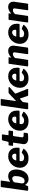

<svg xmlns="http://www.w3.org/2000/svg" viewBox="2180 -2962 792 5191"><g transform="rotate(-90 2575.5 -366.0)"><path d="M39 0Q25 0 19.5 -8Q14 -16 15 -29L113 -726Q115 -736 118 -739Q121 -742 129 -742H280Q288 -742 289.5 -734.5Q291 -727 289 -717L258 -497Q257 -489 260.5 -487.5Q264 -486 273 -493Q294 -509 316 -519.5Q338 -530 361.5 -535Q385 -540 409 -540Q468 -540 507.5 -514Q547 -488 568 -440.5Q589 -393 589 -327Q589 -268 574 -208.5Q559 -149 527.5 -99.5Q496 -50 446 -20Q396 10 326 10Q294 10 266.5 -1Q239 -12 217.5 -30.5Q196 -49 180 -73Q177 -78 171.5 -78Q166 -78 162 -65L146 -20Q143 -8 137.5 -4Q132 0 122 0ZM214 -179Q210 -152 217.5 -133.5Q225 -115 241.5 -105.5Q258 -96 280 -96Q319 -96 344.5 -121.5Q370 -147 384.5 -186Q399 -225 405 -266Q411 -307 411 -339Q411 -388 394.5 -409Q378 -430 345 -430Q315 -430 289.5 -415.5Q264 -401 244 -380Z M884 10Q810 10 754.5 -19.5Q699 -49 667.5 -101.5Q636 -154 636 -224Q636 -286 659 -342.5Q682 -399 724 -443.5Q766 -488 822 -514Q878 -540 944 -540Q1014 -540 1067.5 -511.5Q1121 -483 1150.5 -430Q1180 -377 1180 -303Q1180 -289 1179 -275Q1178 -261 1176 -247Q1175 -238 1170 -235Q1165 -232 1152 -232H830Q819 -232 816 -218.5Q813 -205 813 -190Q813 -149 840 -129Q867 -109 910 -109Q943 -109 973 -123Q1003 -137 1034 -169Q1040 -174 1046 -173.5Q1052 -173 1060 -170L1136 -136Q1159 -126 1143 -107Q1101 -60 1062 -35Q1023 -10 980 0Q937 10 884 10ZM993 -322Q1003 -322 1010 -330.5Q1017 -339 1017 -359Q1017 -386 1000.5 -410Q984 -434 946 -434Q920 -434 895.5 -420Q871 -406 854.5 -381Q838 -356 833 -322Z M1422 0Q1356 0 1315.5 -30.5Q1275 -61 1275 -115Q1275 -120 1275 -125.5Q1275 -131 1276 -136L1314 -396Q1315 -403 1309.5 -406Q1304 -409 1296 -409H1240Q1225 -409 1229 -434L1240 -518Q1242 -527 1245.5 -528.5Q1249 -530 1258 -530H1322Q1328 -530 1333 -535Q1338 -540 1339 -547L1376 -697Q1380 -710 1396 -710H1525Q1533 -710 1536 -705Q1539 -700 1537 -684L1516 -543Q1515 -538 1518.5 -534.5Q1522 -531 1527 -531H1622Q1631 -531 1637.5 -527.5Q1644 -524 1642 -515L1629 -423Q1628 -414 1623.5 -411.5Q1619 -409 1608 -409H1508Q1494 -409 1491 -391L1460 -176Q1459 -172 1459 -168Q1459 -164 1459 -161Q1459 -140 1473 -131.5Q1487 -123 1518 -123H1566Q1573 -123 1578.5 -115Q1584 -107 1583 -99L1572 -28Q1569 -6 1550 -5Q1531 -3 1508.5 -2Q1486 -1 1464 -0.5Q1442 0 1422 0Z M1886 10Q1812 10 1756.5 -19.5Q1701 -49 1669.5 -101.5Q1638 -154 1638 -224Q1638 -286 1661 -342.5Q1684 -399 1726 -443.5Q1768 -488 1824 -514Q1880 -540 1946 -540Q2016 -540 2069.5 -511.5Q2123 -483 2152.5 -430Q2182 -377 2182 -303Q2182 -289 2181 -275Q2180 -261 2178 -247Q2177 -238 2172 -235Q2167 -232 2154 -232H1832Q1821 -232 1818 -218.5Q1815 -205 1815 -190Q1815 -149 1842 -129Q1869 -109 1912 -109Q1945 -109 1975 -123Q2005 -137 2036 -169Q2042 -174 2048 -173.5Q2054 -173 2062 -170L2138 -136Q2161 -126 2145 -107Q2103 -60 2064 -35Q2025 -10 1982 0Q1939 10 1886 10ZM1995 -322Q2005 -322 2012 -330.5Q2019 -339 2019 -359Q2019 -386 2002.5 -410Q1986 -434 1948 -434Q1922 -434 1897.5 -420Q1873 -406 1856.5 -381Q1840 -356 1835 -322Z M2767 -21Q2770 -14 2767.5 -7Q2765 0 2752 0H2601Q2589 0 2583 -8.5Q2577 -17 2573 -28L2512 -213Q2507 -230 2492 -216L2425 -156Q2421 -152 2416.5 -145.5Q2412 -139 2410 -128L2395 -21Q2394 -7 2388.5 -3.5Q2383 0 2367 0H2243Q2228 0 2222.5 -8Q2217 -16 2218 -28L2317 -726Q2319 -736 2322 -739Q2325 -742 2333 -742H2482Q2491 -742 2493 -734.5Q2495 -727 2493 -717L2439 -325Q2438 -321 2439.5 -323Q2441 -325 2448 -332L2642 -518Q2651 -525 2658.5 -527.5Q2666 -530 2672 -530H2795Q2811 -530 2816 -520Q2821 -510 2811 -499L2655 -364Q2648 -357 2644 -350.5Q2640 -344 2644 -332L2767 -21Z M3046 10Q2972 10 2916.5 -19.5Q2861 -49 2829.5 -101.5Q2798 -154 2798 -224Q2798 -286 2821 -342.5Q2844 -399 2886 -443.5Q2928 -488 2984 -514Q3040 -540 3106 -540Q3176 -540 3229.5 -511.5Q3283 -483 3312.5 -430Q3342 -377 3342 -303Q3342 -289 3341 -275Q3340 -261 3338 -247Q3337 -238 3332 -235Q3327 -232 3314 -232H2992Q2981 -232 2978 -218.5Q2975 -205 2975 -190Q2975 -149 3002 -129Q3029 -109 3072 -109Q3105 -109 3135 -123Q3165 -137 3196 -169Q3202 -174 3208 -173.5Q3214 -173 3222 -170L3298 -136Q3321 -126 3305 -107Q3263 -60 3224 -35Q3185 -10 3142 0Q3099 10 3046 10ZM3155 -322Q3165 -322 3172 -330.5Q3179 -339 3179 -359Q3179 -386 3162.5 -410Q3146 -434 3108 -434Q3082 -434 3057.5 -420Q3033 -406 3016.5 -381Q3000 -356 2995 -322Z M3393 0Q3382 0 3379 -8Q3376 -16 3377 -28L3446 -514Q3448 -524 3450.5 -527Q3453 -530 3462 -530H3612Q3618 -530 3621 -527.5Q3624 -525 3622 -516L3615 -468Q3614 -456 3626 -467Q3663 -499 3706.5 -519.5Q3750 -540 3795 -540Q3861 -540 3899.5 -502Q3938 -464 3938 -403Q3938 -396 3937.5 -389.5Q3937 -383 3936 -375L3886 -22Q3884 -8 3878.5 -4Q3873 0 3858 0H3723Q3712 0 3709.5 -7.5Q3707 -15 3709 -28L3755 -355Q3756 -360 3756.5 -364.5Q3757 -369 3757 -372Q3757 -393 3744.5 -403Q3732 -413 3708 -413Q3688 -413 3670 -406Q3652 -399 3636 -385.5Q3620 -372 3603 -353L3555 -21Q3553 -7 3546.5 -3.5Q3540 0 3524 0H3393Z M4234 10Q4160 10 4104.5 -19.5Q4049 -49 4017.5 -101.5Q3986 -154 3986 -224Q3986 -286 4009 -342.5Q4032 -399 4074 -443.5Q4116 -488 4172 -514Q4228 -540 4294 -540Q4364 -540 4417.5 -511.5Q4471 -483 4500.5 -430Q4530 -377 4530 -303Q4530 -289 4529 -275Q4528 -261 4526 -247Q4525 -238 4520 -235Q4515 -232 4502 -232H4180Q4169 -232 4166 -218.5Q4163 -205 4163 -190Q4163 -149 4190 -129Q4217 -109 4260 -109Q4293 -109 4323 -123Q4353 -137 4384 -169Q4390 -174 4396 -173.5Q4402 -173 4410 -170L4486 -136Q4509 -126 4493 -107Q4451 -60 4412 -35Q4373 -10 4330 0Q4287 10 4234 10ZM4343 -322Q4353 -322 4360 -330.5Q4367 -339 4367 -359Q4367 -386 4350.5 -410Q4334 -434 4296 -434Q4270 -434 4245.5 -420Q4221 -406 4204.5 -381Q4188 -356 4183 -322Z M4581 0Q4570 0 4567 -8Q4564 -16 4565 -28L4634 -514Q4636 -524 4638.5 -527Q4641 -530 4650 -530H4800Q4806 -530 4809 -527.5Q4812 -525 4810 -516L4803 -468Q4802 -456 4814 -467Q4851 -499 4894.5 -519.5Q4938 -540 4983 -540Q5049 -540 5087.5 -502Q5126 -464 5126 -403Q5126 -396 5125.5 -389.5Q5125 -383 5124 -375L5074 -22Q5072 -8 5066.5 -4Q5061 0 5046 0H4911Q4900 0 4897.5 -7.5Q4895 -15 4897 -28L4943 -355Q4944 -360 4944.5 -364.5Q4945 -369 4945 -372Q4945 -393 4932.5 -403Q4920 -413 4896 -413Q4876 -413 4858 -406Q4840 -399 4824 -385.5Q4808 -372 4791 -353L4743 -21Q4741 -7 4734.5 -3.5Q4728 0 4712 0H4581Z"/></g></svg>

Font: Libre Franklin Thin ExtraBold
Style: Italic
Weight: 800
Italic angle: -8°
Version: Version 2.000